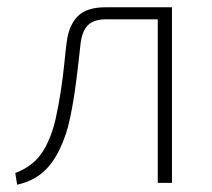

<svg xmlns="http://www.w3.org/2000/svg" viewBox="-20 -502 583 527"><path d="M439 -482V-449H272Q237 -449 221 -432.5Q205 -416 201 -381Q196 -334 189.5 -282Q183 -230 173 -181Q163 -132 144 -93Q133 -69 116.5 -48.5Q100 -28 77.5 -14.5Q55 -1 27 5L22 -27Q47 -37 63.5 -49.5Q80 -62 91 -77Q102 -92 109 -107Q124 -137 132.5 -175Q141 -213 147 -252.5Q153 -292 156.5 -327.5Q160 -363 163 -386Q169 -433 193.5 -457.5Q218 -482 269 -482ZM452 -482V0H413V-482Z"/></svg>

Font: Exo 2 ExtraLight
Style: Regular
Weight: 250
Designer: Natanael Gama
Foundry: Natanael Gama
Version: Version 2.010